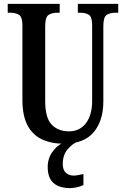

<svg xmlns="http://www.w3.org/2000/svg" viewBox="-20 -734 632 994"><path d="M310 10Q246 10 197.5 -12.5Q149 -35 122.5 -85Q96 -135 96 -217V-603Q96 -646 78.5 -657Q61 -668 36 -668H20V-714H289V-668H274Q248 -668 231 -656.5Q214 -645 214 -599V-210Q214 -124 247.5 -89Q281 -54 337 -54Q393 -54 425 -96.5Q457 -139 457 -211V-603Q457 -646 440.5 -657Q424 -668 398 -668H383V-714H592V-668H576Q549 -668 532 -656.5Q515 -645 515 -599V-209Q515 -109 465 -49.5Q415 10 310 10ZM344 240Q287 240 257 213.5Q227 187 227 130Q227 83 255.5 46.5Q284 10 322 0H381Q355 10 330 39Q305 68 305 115Q305 146 321 160.5Q337 175 361 175Q372 175 384.5 172.5Q397 170 412 167V224Q399 231 378 235.5Q357 240 344 240Z"/></svg>

Font: Noto Serif Bengali ExtraCondensed SemiBold
Style: Regular
Weight: 600
Width: 2
Designer: Juan Bruce, Universal Thirst, Indian Type Foundry and the Monotype Design Team.
Foundry: Monotype Imaging Inc.
Version: Version 2.003; ttfautohint (v1.8.4.7-5d5b)